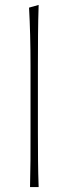

<svg xmlns="http://www.w3.org/2000/svg" viewBox="-20 -760 278 780"><path d="M102 0Q103.5 -56.5 103.8 -108.5Q104 -160.5 104 -221V-494Q104 -621 98 -729L137 -740Q135 -678.5 134.5 -618.2Q134 -558 134 -494V-221Q134 -160.5 134.5 -108.5Q135 -56.5 137 0Z"/></svg>

Font: Commissioner Flair Thin
Style: Regular
Weight: 100
Designer: Kostas Bartsokas
Foundry: Kostas Bartsokas
Version: Version 1.000; ttfautohint (v1.8.3)